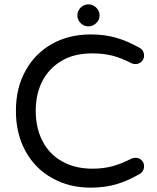

<svg xmlns="http://www.w3.org/2000/svg" viewBox="-20 -850 719 881"><path d="M335 -779Q335 -800 350 -815Q365 -830 386 -830Q406 -830 421.5 -815Q437 -800 437 -779Q437 -759 421.5 -744Q406 -729 386 -729Q365 -729 350 -744Q335 -759 335 -779ZM98 -527Q142 -606 219.5 -649Q297 -692 396 -692Q459 -692 510.5 -677.5Q562 -663 618 -632Q641 -621 641 -594Q641 -579 629.5 -567.5Q618 -556 601 -556Q590 -556 583 -560Q537 -584 496 -594.5Q455 -605 404 -605Q319 -605 263 -571Q205 -537 174.5 -478Q144 -419 144 -341Q144 -264 174 -205Q204 -144 264 -110Q324 -76 404 -76Q454 -76 495 -87Q536 -98 583 -122Q590 -126 601 -126Q618 -126 629.5 -115Q641 -104 641 -88Q641 -62 618 -50Q562 -18 510 -3.5Q458 11 396 11Q297 11 221 -32Q142 -75 97.5 -155.5Q53 -236 53 -341Q53 -448 98 -527Z"/></svg>

Font: 寒蝉全圆体
Style: Regular
Weight: 400
Designer: Warren2060
      Designed by Motoya company      

      [Varela Round]
      Joe Prince(Latin component); Avraham Cornf
Foundry: ChillType
Version: Version 3.200